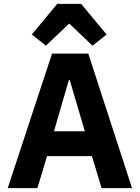

<svg xmlns="http://www.w3.org/2000/svg" viewBox="-20 -976 725 996"><path d="M507 0 457 -166H224L174 0H20L250 -698H438L665 0ZM342 -560H337L260 -295H420ZM401 -956 533 -797 460 -739 339 -854 218 -739 145 -797 277 -956Z"/></svg>

Font: IBM Plex Arabic
Style: Bold
Weight: 700
Designer: Mike Abbink, Paul van der Laan, Pieter van Rosmalen, Wael Morcos, Khajak Apelian
Foundry: Bold Monday
Version: Version 1.0